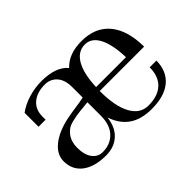

<svg xmlns="http://www.w3.org/2000/svg" viewBox="-89 -750 1003 1003"><g transform="rotate(-45 412.5 -248.0)"><path d="M231 9Q147 9 99.5 -27Q52 -63 52 -127Q52 -177 98.5 -214.5Q145 -252 224 -269Q264 -277 298 -281.5Q332 -286 358 -292V-369Q358 -422 332.5 -451Q307 -480 266 -480Q208 -480 173.5 -451Q139 -422 139 -369V-347H87V-450Q122 -476 169.5 -490.5Q217 -505 266 -505Q372 -505 417 -451Q467 -505 562 -505Q663 -505 717.5 -440Q772 -375 773 -253H445V-252Q445 -140 478 -79.5Q511 -19 572 -19Q642 -19 679.5 -54.5Q717 -90 717 -156H767Q766 -78 715.5 -36Q665 6 572 6Q493 6 445 -28Q397 -62 376 -127Q369 -62 330 -26.5Q291 9 231 9ZM358 -157V-257Q331 -254 299 -251Q267 -248 232 -239Q197 -231 174.5 -201Q152 -171 152 -127Q152 -75 173.5 -45.5Q195 -16 231 -16Q288 -16 323 -53Q358 -90 358 -157ZM562 -480Q510 -480 480 -429Q450 -378 446 -281H667Q664 -377 637 -428.5Q610 -480 562 -480Z"/></g></svg>

Font: Bentinck
Style: Regular
Weight: 400
Designer: Jörg Drees
Foundry: Jörg Drees
Version: Version 1.000; ttfautohint (v1.8.4.7-5d5b)